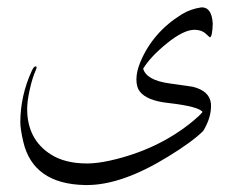

<svg xmlns="http://www.w3.org/2000/svg" viewBox="-20 -478 653 535"><path d="M546.4 -113.3Q516.1 -83 448.2 -41.5Q319.8 37.6 222.7 37.6H216.8Q72.3 34.7 44.9 -83Q36.6 -118.7 36.6 -138.2Q37.1 -211.9 68.4 -280.3Q74.2 -293 79.1 -293Q84.5 -293.5 79.6 -282.2Q70.3 -261.7 63 -229Q55.7 -196.3 55.7 -174.3Q55.7 -89.4 122.1 -47.4Q161.6 -22.5 222.7 -22.5Q249.5 -22.5 285.6 -30.3Q421.4 -60.5 519 -141.6Q537.1 -156.7 544.4 -166Q533.7 -181.2 450.2 -190.9Q388.7 -197.3 369.1 -223.6Q359.9 -235.8 360.1 -257.6Q360.4 -279.3 371.1 -305.2Q405.8 -388.2 486.3 -438Q510.7 -453.1 541.5 -457.5H542.5Q570.3 -457.5 572.8 -412.1Q571.8 -377 565.4 -374Q564.5 -373.5 553.7 -383.8Q543.5 -394 523.9 -395H522Q491.7 -395 445.3 -357.4Q398.9 -319.8 378.9 -286.6Q388.2 -254.4 452.1 -245.6Q515.1 -236.8 517.1 -236.3Q564.5 -224.6 567.9 -188.5Q569.8 -151.9 546.4 -113.3Z"/></svg>

Font: AMoshref-Thulth
Style: Regular
Weight: 400
Designer: Ali Moshref
Foundry: Ali Moshref
Version: Version 0.1